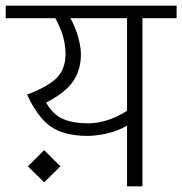

<svg xmlns="http://www.w3.org/2000/svg" viewBox="-30 -654 640 674"><path d="M0 0ZM590 -634V-590H470V0H416V-213Q383 -194 345.5 -185.5Q308 -177 278 -177Q197 -177 150 -208.5Q103 -240 65 -322Q142 -351 171 -382.5Q200 -414 200 -464Q200 -527 164 -590H-10V-634ZM416 -265V-590H217Q235 -558 244.5 -523.5Q254 -489 254 -464Q254 -407 225.5 -367Q197 -327 132 -294Q156 -251 192 -236Q228 -221 278 -221Q346 -221 416 -265ZM68 -70 125 -127 182 -70 125 -14Z"/></svg>

Font: Biryani UltraLight
Style: Regular
Weight: 250
Designer: Dan Reynolds and Mathieu Réguer
Foundry: Dan Reynolds and Mathieu Réguer
Version: Version 1.003; ttfautohint (v1.1) -l 5 -r 5 -G 72 -x 0 -D la